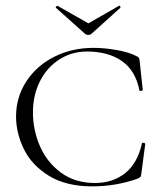

<svg xmlns="http://www.w3.org/2000/svg" viewBox="-20 -650 580 682"><path d="M464 -451Q471 -448 473 -445Q475 -442 476 -434L487 -331Q487 -328 481.5 -327Q476 -326 475 -330Q461 -400 412.5 -433.5Q364 -467 289 -467Q235 -467 191 -439Q147 -411 122 -361.5Q97 -312 97 -251Q97 -188 122 -130.5Q147 -73 197 -36.5Q247 0 317 0Q380 0 424 -34.5Q468 -69 484 -140Q484 -143 489 -143Q491 -143 493.5 -141.5Q496 -140 496 -139L482 -33Q481 -25 479 -22Q477 -19 468 -15Q391 12 308 12Q214 12 153 -26Q92 -64 64.5 -121Q37 -178 37 -236Q37 -304 73 -360Q109 -416 172 -448Q235 -480 312 -480Q350 -480 393.5 -472.5Q437 -465 464 -451ZM178 -624Q178 -626 181 -628Q184 -630 185 -629L294 -567L402 -629L404 -630Q406 -630 407.5 -626.5Q409 -623 407 -622L305 -530Q301 -526 294 -526Q286 -526 282 -530L179 -622Z"/></svg>

Font: Cormorant Unicase Light
Style: Regular
Weight: 300
Designer: Christian Thalmann (Catharsis Fonts)
Foundry: Catharsis Fonts
Version: Version 4.000